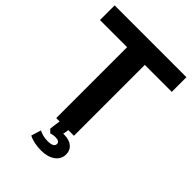

<svg xmlns="http://www.w3.org/2000/svg" viewBox="-263 -830 1141 1141"><g transform="rotate(45 307.0 -259.5)"><path d="M381.8 0V-595.7H608.4V-718.8H4.9V-595.7H232.9V0H261.2L252 68.8L271.5 89.4C285.6 85.4 296.9 83 307.6 83C334 83 345.2 91.3 345.2 105C345.2 124.5 328.1 133.3 292.5 133.3C268.6 133.3 243.7 127.9 220.7 116.2L201.7 178.2C228.5 192.9 267.1 200.2 306.6 200.2C377.9 200.2 427.7 165 427.7 111.3C427.7 64 392.6 36.1 335 36.1C332.5 36.1 330.6 36.6 328.1 36.6L334.5 0Z"/></g></svg>

Font: Winston
Style: Bold
Weight: 700
Designer: Vernon Adams, Kim Jin-seong, David Berlow, Cristiano Sobral
Foundry: The Winston Project Authors
Version: Version 3.004